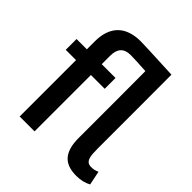

<svg xmlns="http://www.w3.org/2000/svg" viewBox="-210 -915 1068 1068"><g transform="rotate(45 324.0 -380.5)"><path d="M536.5 -761.5Q536.5 -617 537 -474.5V-186.5Q537 -162.5 538 -143.2Q539 -124 543.8 -110.2Q548.5 -96.5 558 -89.2Q567.5 -82 584.5 -82Q598.5 -82 608.5 -84.5Q618.5 -87 631.5 -92.5L648.5 -10Q628.5 1 606.8 6Q585 11 559 11Q487 11 453.8 -27.8Q420.5 -66.5 420.5 -147V-454.5Q420 -563 420 -673Q328.5 -678.5 298.5 -678.5Q221 -678.5 221 -595Q221 -594 221 -593V-528.5H329.5V-443.5H221V0H104V-443.5H23V-528.5H104V-591.5Q104 -637.5 116.5 -671.5Q129 -705.5 152.2 -727.8Q175.5 -750 209 -761Q242.5 -772 284.5 -772Q318 -772 536.5 -761.5Z"/></g></svg>

Font: Roberto Sans Medium
Style: Regular
Weight: 500
Designer: Google (font) & Cristiano Sobral (main changes)
Version: Version 1.000;October 12, 2021;FontCreator 14.0.0.2814 64-bi